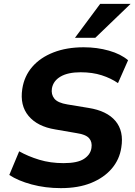

<svg xmlns="http://www.w3.org/2000/svg" viewBox="-20 -960 698 991"><path d="M294 11Q214 11 143.5 -8Q73 -27 28 -57L79 -179Q125 -153 182.5 -135.5Q240 -118 308 -118Q380 -118 413.5 -140Q447 -162 452 -196Q457 -227 440 -246.5Q423 -266 375 -273L265 -292Q173 -307 127.5 -361.5Q82 -416 95 -501Q105 -567 146.5 -615Q188 -663 256 -689.5Q324 -716 412 -716Q481 -716 542.5 -698.5Q604 -681 641 -649L589 -531Q553 -556 505 -571.5Q457 -587 396 -587Q331 -587 293 -565Q255 -543 248 -504Q243 -473 260.5 -451Q278 -429 328 -421L437 -403Q532 -388 576 -335.5Q620 -283 606 -198Q597 -137 557 -90Q517 -43 451 -16Q385 11 294 11ZM367 -765 497 -940H654L472 -765Z"/></svg>

Font: Mulish ExtraLight ExtraBold
Style: Italic
Weight: 800
Italic angle: -9°
Version: Version 3.603